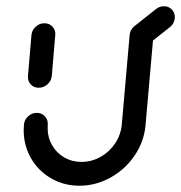

<svg xmlns="http://www.w3.org/2000/svg" viewBox="-20 -593 580 615"><path d="M104.1 -311.9Q88.1 -311.9 78.1 -323Q68.1 -334.1 69.6 -350L80.7 -480.4Q82.2 -496.3 94.3 -507.4Q106.3 -518.5 122.2 -518.5Q138.1 -518.5 148.3 -507.4Q158.5 -496.3 157 -480.4L145.9 -350Q144.4 -334.1 132.2 -323Q120 -311.9 104.1 -311.9ZM436.7 -518.5Q452.2 -518.5 462.6 -507.2Q473 -495.9 471.5 -480.4L446.3 -193.3Q441.9 -140.4 411.7 -95.6Q381.5 -50.7 334.3 -24.4Q287 1.9 234.4 1.9Q184.8 1.9 143.9 -21.7Q103 -45.2 79.4 -85.9Q55.9 -126.7 55.9 -175.9Q55.9 -181.5 56.7 -193.3Q57.8 -209.3 70 -220.4Q82.2 -231.5 97.8 -231.5Q113.7 -231.5 123.9 -220.4Q134.1 -209.3 133 -193.3Q132.6 -189.6 132.6 -182.6Q132.6 -152.6 146.9 -127.8Q161.1 -103 185.9 -88.7Q210.7 -74.4 241.1 -74.4Q273.3 -74.4 301.9 -90.4Q330.4 -106.3 348.7 -133.7Q367 -161.1 370 -193.3L395.2 -480.4Q396.7 -495.9 408.7 -507.2Q420.7 -518.5 436.7 -518.5ZM430 -442.6Q415.2 -442.6 405.2 -452.6Q395.2 -462.6 395.2 -477.4Q395.2 -486.7 399.3 -495Q403.3 -503.3 410.7 -509.3L479.3 -563.7Q490.4 -573 505.2 -573Q520 -573 530 -563Q540 -553 540 -538.1Q540 -528.9 535.9 -520.6Q531.9 -512.2 524.4 -506.3L455.9 -451.9Q444.8 -442.6 430 -442.6Z"/></svg>

Font: 26F Galaxy Sans
Style: Bold Italic
Weight: 700
Italic angle: -5°
Designer: C₂₉H₂₅N₃O₅
Version: Version 1.200